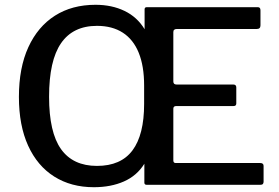

<svg xmlns="http://www.w3.org/2000/svg" viewBox="-20 -772 1165 802"><path d="M1067 -91Q1081 -91 1081 -79V-13Q1081 -7 1078 -3.5Q1075 0 1067 0H593Q583 0 583 -9V-88Q552 -38 497.5 -14Q443 10 372 10Q277 10 206.5 -34.5Q136 -79 97.5 -163.5Q59 -248 59 -367Q59 -489 98.5 -575Q138 -661 209.5 -706.5Q281 -752 379 -752Q447 -752 500 -726.5Q553 -701 584 -650V-733Q584 -742 593 -742H1057Q1068 -742 1068 -729V-666Q1068 -651 1053 -651H719Q704 -651 704 -638V-432Q704 -419 717 -419H954Q967 -419 967 -407V-340Q967 -335 964.5 -332Q962 -329 955 -329H716Q704 -329 704 -318V-102Q704 -91 714 -91H1067ZM385 -79Q485 -79 533.5 -144Q582 -209 582 -338V-415Q582 -496 559.5 -551.5Q537 -607 493 -635.5Q449 -664 385 -664Q285 -664 235 -591.5Q185 -519 185 -368Q185 -219 235 -149Q285 -79 385 -79Z"/></svg>

Font: Libre Franklin Medium
Style: Regular
Weight: 500
Designer: Pablo Impallari, Rodrigo Fuenzalida, Nhung Nguyen
Foundry: Impallari Type
Version: Version 3.000